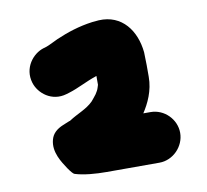

<svg xmlns="http://www.w3.org/2000/svg" viewBox="-62 -797 672 624"><g transform="rotate(-10 274.5 -485.0)"><path d="M499 -324C499 -369 461 -407 416 -407H392C411 -436 430 -475 430 -521V-560C430 -574 429 -587 429 -602C422 -674 379 -734 302 -730L280 -728C235 -722 196 -709 159 -693C150 -689 131 -679 120 -675L110 -672C73 -661 39 -618 54 -568C65 -531 107 -497 157 -512L167 -515C197 -524 229 -542 260 -552C261 -553 262 -553 263 -553V-524C261 -518 259 -510 256 -505L250 -495C245 -488 238 -480 233 -474C211 -452 181 -443 154 -425C153 -424 152 -424 151 -424C143 -421 136 -418 129 -415C107 -406 93 -393 88 -374C77 -334 103 -297 118 -274C127 -261 134 -253 138 -252C167 -243 206 -240 242 -240H416C461 -240 499 -279 499 -324Z"/></g></svg>

Font: Blanket
Style: Blk
Weight: 900
Foundry: Cannot Into Space Fonts
Version: Version 0.9